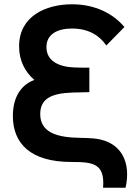

<svg xmlns="http://www.w3.org/2000/svg" viewBox="-20 -755 613 895"><path d="M460.5 120H565.5C592 -2 541.5 -74.5 468 -99C433.5 -111 395 -111.5 353 -112.5C245.5 -114 167.5 -137.5 167.5 -223.5C167.5 -298 224.5 -320 316 -323.5C386 -325.5 387.5 -325.5 396.5 -325.5V-439.5C385 -439.5 345 -439.5 327 -440.5C250 -443.5 196.5 -473 196.5 -535.5C196.5 -595.5 247 -622 316 -622C393 -622 444.5 -589 475.5 -543L560 -629C508 -691 424.5 -735 316 -735C193 -735 69 -679.5 69 -539C69 -472 97 -419.5 140 -382.5C70 -356 40 -292 40 -214.5C40 -85.5 123 0 312.5 0C412.5 0 469.5 6 460.5 120Z"/></svg>

Font: Manrope
Style: Bold
Weight: 700
Designer: Mikhail Sharanda
Foundry: Mikhail Sharanda
Version: Version 4.505;FEAKit 1.0